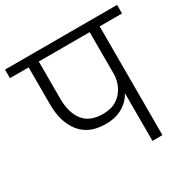

<svg xmlns="http://www.w3.org/2000/svg" viewBox="-194 -894 1037 1049"><g transform="rotate(-30 324.5 -370.0)"><path d="M301 -207Q195 -207 142 -274Q89 -341 89 -452V-686H-29V-740H678V-686H537V0H474V-301Q451 -258 407 -232.5Q363 -207 301 -207ZM153 -452Q153 -364 192 -313Q231 -262 316 -262Q367 -262 402 -284.5Q437 -307 455.5 -344.5Q474 -382 474 -426V-686H153Z"/></g></svg>

Font: Poppins Light
Style: Regular
Weight: 300
Designer: Ninad Kale (Devanagari), Jonny Pinhorn (Latin)
Version: Version 5.002